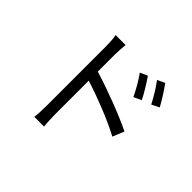

<svg xmlns="http://www.w3.org/2000/svg" viewBox="-169 -1033 1339 1339"><g transform="rotate(45 500.0 -363.5)"><path d="M871 -622C847 -668 803 -735 777 -770L722 -744C756 -699 788 -646 815 -594ZM747 -569C724 -616 682 -683 656 -720L601 -695C634 -650 665 -595 690 -543ZM389 -657C389 -687 392 -730 395 -761H297C303 -730 305 -685 305 -657V-75C305 -38 303 11 299 43H395C391 11 389 -43 389 -75V-404C500 -369 673 -303 781 -244L816 -329C710 -382 521 -453 389 -493Z"/></g></svg>

Font: Noto Sans Mono CJK JP Regular
Style: Regular
Weight: 400
Designer: Ryoko NISHIZUKA (kana & ideographs); Paul D. Hunt (Latin, Greek & Cyrillic); Wenlong ZHANG (bopomofo); Sandoll Communica
Foundry: Adobe Systems Incorporated
Version: Version 1.004;PS 1.004;hotconv 1.0.82;makeotf.lib2.5.63406